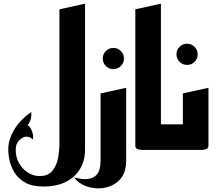

<svg xmlns="http://www.w3.org/2000/svg" viewBox="-20 -820 1185 1050"><path d="M305 -40V-769L445 -800V0ZM216 200Q155 200 117 178Q79 156 59 123Q39 90 32 56.5Q25 23 25 0Q25 -44 43.5 -84Q62 -124 91 -155.5Q120 -187 151 -207Q153 -188 149 -171Q145 -154 131 -135Q142 -130 149.5 -115.5Q157 -101 160 -85Q163 -69 160 -57Q144 -72 128 -72.5Q112 -73 98 -64Q84 -54 75 -39.5Q66 -25 66 1Q66 40 84 72Q102 104 132 123.5Q162 143 198 143Q237 143 260.5 120.5Q284 98 294.5 56.5Q305 15 305 -40V-309L445 -340V0Q445 56 419 101.5Q393 147 342.5 173.5Q292 200 216 200Z M600 -442Q576 -442 559 -459Q542 -476 542 -500Q542 -524 559 -541Q576 -558 600 -558Q624 -558 641 -541Q658 -524 658 -500Q658 -476 641 -459Q624 -442 600 -442Z M385 150Q429 162 457.5 159Q486 156 502 142Q518 128 524 106.5Q530 85 530 60V-309L670 -340V60Q670 113 647.5 146.5Q625 180 589 195.5Q553 211 513.5 210Q474 209 439.5 193.5Q405 178 385 150Z M760 0Q760 0 750 -0.5Q740 -1 730 -6Q720 -11 720 -23V-769L860 -800V-140H940V0Z M1003 -465Q979 -465 962 -482Q945 -499 945 -523Q945 -547 962 -564Q979 -581 1003 -581Q1027 -581 1044 -564Q1061 -547 1061 -523Q1061 -499 1044 -482Q1027 -465 1003 -465Z M900 0V-140H980V-309L1120 -340V-23Q1120 -11 1110 -6Q1100 -1 1090 -0.5Q1080 0 1080 0Z"/></svg>

Font: Reem Kufi Fun
Style: Regular
Weight: 400
Designer: Khaled Hosny
Version: Version 1.005